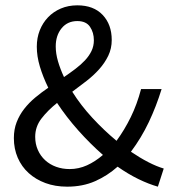

<svg xmlns="http://www.w3.org/2000/svg" viewBox="-20 -688 649 720"><path d="M112 -175Q112 -148 122 -125.5Q132 -103 149.5 -87Q167 -71 190.5 -62.5Q214 -54 241 -54Q275 -54 306 -68Q337 -82 366 -107Q318 -149 273.5 -199Q229 -249 194 -302Q159 -274 135.5 -243.5Q112 -213 112 -175ZM189 -514Q189 -487 197.5 -458Q206 -429 220 -399Q242 -414 262.5 -429.5Q283 -445 298.5 -461.5Q314 -478 323 -496.5Q332 -515 332 -537Q332 -566 317.5 -587.5Q303 -609 270 -609Q233 -609 211 -582Q189 -555 189 -514ZM572 12Q537 2 499 -16.5Q461 -35 421 -63Q383 -29 336.5 -8.5Q290 12 232 12Q187 12 150.5 -1.5Q114 -15 87.5 -39Q61 -63 46.5 -96.5Q32 -130 32 -170Q32 -203 42.5 -230Q53 -257 71 -280Q89 -303 112.5 -322.5Q136 -342 161 -359Q141 -400 129.5 -438.5Q118 -477 118 -513Q118 -546 129 -574Q140 -602 160 -623Q180 -644 208 -656Q236 -668 270 -668Q331 -668 365 -632Q399 -596 399 -538Q399 -506 386 -479Q373 -452 352 -428.5Q331 -405 304.5 -384.5Q278 -364 251 -344Q283 -293 326.5 -246Q370 -199 417 -160Q447 -201 470.5 -249Q494 -297 509 -354H586Q566 -289 538 -230Q510 -171 471 -119Q505 -96 536 -80Q567 -64 594 -56Z"/></svg>

Font: Myanmar Sanpya
Style: Regular
Weight: 400
Designer: Danh Hong
Foundry: Google Inc.
Version: Version 2.00 November 22, 2015